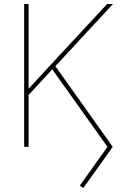

<svg xmlns="http://www.w3.org/2000/svg" viewBox="-20 -748 621 978"><path d="M123 -261.7 115.7 -285.2Q145 -316.9 171.9 -345.9Q198.7 -375 225.6 -404.3Q252.4 -433.6 281.7 -464.8L525.4 -727.5H555.2L255.9 -404.3L250 -398.9ZM103 0V-727.5H125.5V-468.8V-289.1V-273.4V0ZM404.3 210 386.7 197.3 527.3 0 240.2 -403.3 258.3 -416 554.2 0Z"/></svg>

Font: Inter 20pt Thin
Style: Regular
Weight: 250
Version: Version 4.001;git-66647c0bb